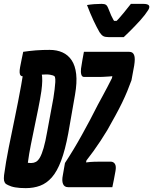

<svg xmlns="http://www.w3.org/2000/svg" viewBox="-33 -968 792 993"><path d="M607 -776Q598 -776 582.5 -776Q567 -776 552.5 -776Q538 -776 529 -776Q511 -776 501.5 -781Q492 -786 482 -801Q475 -813 467 -828.5Q459 -844 450.5 -862Q442 -880 433.5 -900.5Q425 -921 417 -942Q435 -945 454 -946.5Q473 -948 493 -948Q508 -948 515 -943Q522 -938 526 -927Q533 -908 542 -888Q551 -868 568 -842L541 -860Q555 -860 568 -860Q581 -860 594 -860L552 -841Q584 -873 605.5 -900Q627 -927 644 -948H707Q719 -948 726.5 -946Q734 -944 737 -940Q740 -936 739 -930Q739 -925 733.5 -916Q728 -907 716 -891Q706 -878 693 -863.5Q680 -849 665.5 -834Q651 -819 636 -804Q621 -789 607 -776ZM224 -710Q261 -710 290 -697Q319 -684 337.5 -656.5Q356 -629 361 -585Q366 -541 355 -478L320 -278Q304 -192 283 -136.5Q262 -81 235 -50.5Q208 -20 174.5 -7.5Q141 5 100 5Q84 5 70.5 4Q57 3 45.5 1Q34 -1 25 -4Q16 -7 9 -10.5Q2 -14 -3 -17Q-10 -24 -12 -34Q-14 -44 -12 -62Q-3 -129 12 -204Q27 -279 44 -360.5Q61 -442 76.5 -527.5Q92 -613 103 -700L195 -617L182 -591Q186 -572 185.5 -549.5Q185 -527 181 -497Q174 -451 164.5 -404.5Q155 -358 145.5 -312Q136 -266 126.5 -219Q117 -172 111 -126Q114 -126 117 -125.5Q120 -125 123.5 -125Q127 -125 130 -125Q142 -125 153 -131Q164 -137 173.5 -153.5Q183 -170 192.5 -202.5Q202 -235 211 -287L243 -460Q247 -485 249.5 -506Q252 -527 253 -543.5Q254 -560 251 -571Q247 -576 240.5 -578Q234 -580 226 -581.5Q218 -583 205 -583Q189 -583 172.5 -581.5Q156 -580 141.5 -578Q127 -576 113 -574.5Q99 -573 87 -573Q78 -573 73.5 -578Q69 -583 68.5 -594Q68 -605 71 -621Q75 -642 79 -661.5Q83 -681 87 -700Q100 -702 117 -704Q134 -706 152 -707.5Q170 -709 188.5 -709.5Q207 -710 224 -710ZM548 0H319Q300 0 293 -16.5Q286 -33 292 -62L303 -125Q326 -160 348 -196.5Q370 -233 391 -271Q412 -309 432.5 -347.5Q453 -386 473 -426Q486 -450 498.5 -473Q511 -496 523 -519Q535 -542 546 -564L548 -574Q541 -573 532.5 -572.5Q524 -572 516 -571.5Q508 -571 499.5 -570.5Q491 -570 482 -570H402Q391 -570 387.5 -582.5Q384 -595 386 -613Q389 -635 393 -656.5Q397 -678 401 -700H635Q645 -700 651 -696Q657 -692 660.5 -683.5Q664 -675 664 -661.5Q664 -648 661 -629L647 -553Q637 -525 625 -496Q613 -467 598 -436Q583 -405 564 -370.5Q545 -336 522 -295Q505 -267 487 -239.5Q469 -212 450.5 -186.5Q432 -161 414 -138L412 -128Q436 -131 455.5 -131.5Q475 -132 494 -132H539Q554 -132 561.5 -120Q569 -108 564 -82Q560 -60 556 -39Q552 -18 548 0Z"/></svg>

Font: Rec Mono Semicasual
Style: Bold Italic
Weight: 700
Italic angle: -10°
Version: Version 1.085; ttfautohint (v1.8.4.7-5d5b)